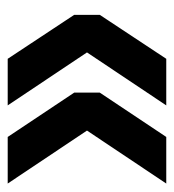

<svg xmlns="http://www.w3.org/2000/svg" viewBox="4 -546 462 511"><g transform="rotate(-90 235.5 -290.0)"><path d="M211 -79 352 -290 211 -501H335L452 -324V-256L335 -79ZM3 -79 144 -290 3 -501H127L245 -324V-256L127 -79Z"/></g></svg>

Font: Radio Canada Big Medium
Style: Regular
Weight: 500
Designer: Étienne Aubert Bonn
Foundry: Coppers and Brasses
Version: Version 1.001